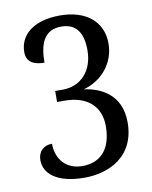

<svg xmlns="http://www.w3.org/2000/svg" viewBox="-83 -786 682 859"><g transform="rotate(-10 258.0 -357.0)"><path d="M232 10C340 10 464 -43 464 -201C464 -331 367 -371 296 -380C379 -402 441 -473 441 -563C441 -666 363 -724 248 -724C126 -724 63 -666 63 -590C63 -542 100 -528 144 -528C144 -607 164 -674 245 -674C314 -674 343 -628 343 -550C343 -455 285 -395 204 -395H169V-345H203C306 -345 365 -290 365 -202C365 -85 303 -43 232 -43C157 -43 114 -95 114 -165C76 -165 50 -141 50 -101C50 -42 104 10 232 10Z"/></g></svg>

Font: Noto Serif Ethiopic SemiCondensed
Style: Regular
Weight: 400
Width: 4
Designer: Monotype Design Team
Foundry: Monotype Imaging Inc.
Version: Version 2.102